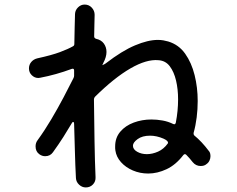

<svg xmlns="http://www.w3.org/2000/svg" viewBox="-20 -800 1040 842"><path d="M895 -139Q900 -134 901.5 -127.5Q903 -121 903 -115Q903 -105 898.5 -95.5Q894 -86 885 -80Q876 -72 860 -72Q839 -72 825 -89Q818 -98 811 -106Q804 -114 797 -121Q794 -124 791 -124Q787 -124 784 -120Q751 -77 710.5 -58Q670 -39 630 -39Q594 -39 562.5 -52.5Q531 -66 510.5 -89Q490 -112 486 -140Q485 -145 485 -149.5Q485 -154 485 -158Q485 -196 507.5 -222.5Q530 -249 566.5 -262.5Q603 -276 644 -276Q668 -276 693 -271.5Q718 -267 740 -256Q742 -256 742.5 -255.5Q743 -255 744 -255Q749 -255 751 -262Q756 -288 758.5 -313.5Q761 -339 761 -364Q761 -409 752 -447Q743 -485 724.5 -509.5Q706 -534 675 -536Q623 -541 552 -500Q481 -459 397 -376Q392 -371 392 -364Q393 -272 394.5 -181.5Q396 -91 399 -23Q400 -4 387.5 9Q375 22 356 22Q340 22 327 10Q314 -2 313 -19Q310 -75 308.5 -135.5Q307 -196 305 -257Q305 -264 301.5 -265Q298 -266 295 -260Q278 -231 258 -199.5Q238 -168 212 -132Q200 -115 178 -115Q164 -115 152 -124Q136 -136 136 -158Q136 -173 144 -184Q176 -228 205 -277Q234 -326 259 -373.5Q284 -421 302 -457Q305 -463 305 -468V-491Q305 -501 295 -498Q225 -472 156 -459Q153 -458 148 -458Q132 -458 119.5 -470Q107 -482 107 -500Q107 -516 117 -528Q127 -540 143 -544Q207 -558 243 -571.5Q279 -585 300 -597Q306 -600 306 -607Q307 -649 307.5 -682.5Q308 -716 309 -739Q310 -756 322.5 -768Q335 -780 351 -780Q370 -780 382.5 -766.5Q395 -753 395 -735Q394 -716 394 -692Q394 -668 393 -640Q393 -633 401 -630Q424 -625 435.5 -609Q447 -593 447 -572Q447 -550 433 -524Q432 -521 431 -519Q430 -517 428 -514Q428 -514 434 -516.5Q440 -519 445 -523Q515 -577 572 -601Q629 -625 672 -625Q685 -625 696.5 -623Q708 -621 718 -618Q764 -604 792 -564.5Q820 -525 833.5 -470.5Q847 -416 847 -357Q847 -321 842.5 -285Q838 -249 829 -217V-214Q829 -209 832 -206Q848 -193 864 -176Q880 -159 895 -139ZM563 -161Q563 -145 581.5 -134.5Q600 -124 624 -124Q648 -124 673 -135Q698 -146 716 -171Q716 -172 716.5 -172.5Q717 -173 717 -174Q717 -183 697 -192Q667 -205 638 -205Q604 -205 583.5 -190Q563 -175 563 -161Z"/></svg>

Font: Kiwi Maru Medium
Style: Regular
Weight: 500
Designer: Hiroki-Chan
Version: Version 1.100